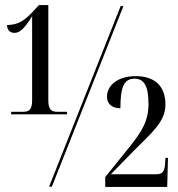

<svg xmlns="http://www.w3.org/2000/svg" viewBox="-20 -738 704 759"><path d="M24 -286H245V-296H210C183 -296 171 -303 171 -343V-718H134L120 -703C77 -655 53 -640 8 -639C8 -618 21 -608 37 -608C59 -608 78 -627 107 -674V-343C107 -303 95 -296 69 -296H24ZM174 0H185L468 -714H457ZM396 1H641L644 -114H634L633 -94C631 -60 623 -49 596 -49H418L508 -141C580 -214 634 -256 634 -325C634 -398 591 -437 517 -437C443 -437 403 -399 403 -356C403 -323 428 -310 456 -310C456 -392 469 -427 512 -427C551 -427 567 -395 567 -327C567 -259 540 -217 491 -156L396 -38Z"/></svg>

Font: Noto Serif Display ExtraCondensed
Style: Regular
Weight: 400
Width: 2
Designer: Monotype Design Team
Foundry: Monotype Imaging Inc.
Version: Version 2.009